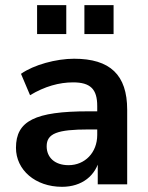

<svg xmlns="http://www.w3.org/2000/svg" viewBox="-20 -718 576 748"><path d="M221.6 9.8C299 9.8 353.9 -33.3 368.6 -102H360.8V0H475.5V-290.2C475.5 -426.5 408.8 -489.2 268.6 -489.2C199 -489.2 111.8 -465.7 61.8 -430.4L97.1 -347.1C153.9 -381.4 210.8 -397.1 264.7 -397.1C332.4 -397.1 358.8 -370.6 358.8 -304.9V-192.2C358.8 -123.5 310.8 -74.5 247.1 -74.5C193.1 -74.5 161.8 -104.9 161.8 -148C161.8 -198 202.9 -213.7 325.5 -213.7H373.5V-284.3H324.5C116.7 -284.3 42.2 -247.1 42.2 -142.2C42.2 -55.9 117.6 9.8 221.6 9.8ZM308.8 -585.3H422.5V-698H308.8ZM124.5 -585.3H238.2V-698H124.5Z"/></svg>

Font: LL Pando Sans
Style: Bold
Weight: 700
Designer: Joshua Smith
Foundry: Joshua Smith
Version: Version 1.000;Glyphs 3.2.1 (3258)